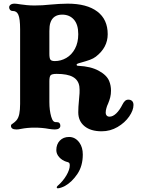

<svg xmlns="http://www.w3.org/2000/svg" viewBox="-20 -698 788 1050"><path d="M408 -84Q408 -112 412 -152Q414 -170 415 -188.5Q416 -207 414 -225Q409 -260 379 -277Q349 -294 290 -294Q264 -294 257 -286.5Q250 -279 250 -254V-140Q250 -95 260 -60Q265 -43 271.5 -36Q278 -29 290 -30H292Q301 -30 305.5 -24.5Q310 -19 310 -10Q310 -1 302.5 4.5Q295 10 280 10Q271 10 263.5 9Q256 8 248 7Q211 0 169 0Q129 0 94 7Q81 10 70 10Q40 10 40 -10Q40 -15 43.5 -18Q47 -21 52 -24Q56 -27 61 -31Q66 -35 70 -40Q81 -53 85.5 -75Q90 -97 90 -130V-538Q90 -596 80 -618Q71 -638 50 -638H48Q40 -638 35 -644Q30 -650 30 -658Q30 -666 37.5 -672Q45 -678 60 -678Q69 -678 93 -674Q107 -672 126.5 -670Q146 -668 169 -668Q212 -668 257 -673Q279 -675 303.5 -676.5Q328 -678 350 -678Q455 -678 512 -635Q569 -592 569 -511Q569 -438 504 -388Q491 -378 472 -371Q453 -364 424 -356L410 -352Q399 -349 399 -344Q399 -338 409 -338Q476 -335 520 -311Q564 -287 577 -255Q587 -231 587 -202Q587 -183 583 -166.5Q579 -150 571 -131Q565 -119 562 -107Q558 -94 558 -81Q558 -72 563.5 -66Q569 -60 579 -60Q597 -60 615.5 -77.5Q634 -95 650 -127Q656 -139 663.5 -146Q671 -153 682 -153Q695 -153 702.5 -145.5Q710 -138 710 -124Q710 -95 686.5 -61Q663 -27 623 -3.5Q583 20 536 20Q476 20 442 -8Q408 -36 408 -84ZM408 -511Q408 -564 384 -591Q360 -618 320 -618Q295 -618 278.5 -606.5Q262 -595 255 -572Q250 -556 250 -528V-404Q250 -379 256 -371.5Q262 -364 280 -364Q313 -364 342.5 -381Q372 -398 390 -431.5Q408 -465 408 -511ZM290.4 326.2Q290.4 323 295.2 318.2Q324.8 292.6 343.2 261Q361.6 229.4 361.6 206.2Q361.6 196.6 358.4 193Q355.2 189.4 345.6 187Q344.8 187 344 187Q319.2 179 303.6 161.4Q288 143.8 288 123Q288 91 307.2 71Q326.4 51 357.6 51Q392 51 414.4 82.2Q432.8 107.8 432.8 147Q432.8 209.4 403.2 253.4Q373.6 297.4 335.2 319Q326.4 323.8 314.8 327.8Q303.2 331.8 296 331.8Q290.4 331.8 290.4 326.2Z"/></svg>

Font: Raigarh
Style: Regular
Weight: 400
Designer: jaikishan Patel
Foundry: MagicType
Version: Version 1.000;FEAKit 1.0